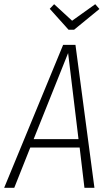

<svg xmlns="http://www.w3.org/2000/svg" viewBox="-36 -899 530 919"><path d="M318.8 -756.8H292L202.1 -856.9L223.1 -878.9L309.1 -799.8L419.9 -878.9L439.9 -856ZM266.1 -684.1H325.2L416 0H368.2L345.2 -192.9H108.9L32.2 0H-16.1ZM125 -232.9H339.8L290 -645Z"/></svg>

Font: Fira Sans Compressed ExtraLight
Style: Italic
Weight: 250
Width: 3
Italic angle: -8°
Designer: Carrois Corporate & Edenspiekermann AG
Foundry: Carrois Corporate GbR & Edenspiekermann AG
Version: Version 4.203;PS 004.203;hotconv 1.0.88;makeotf.lib2.5.64775